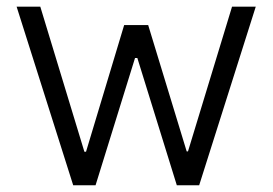

<svg xmlns="http://www.w3.org/2000/svg" viewBox="-20 -550 809 570"><path d="M29.3 -530.3H99.6L230.5 -99.6H235.4L348.6 -475.6H419.9L534.2 -100.6H538.1L668.9 -530.3H739.3L571.3 0H504.9L387.7 -377.9H380.9L263.7 0H197.3Z"/></svg>

Font: Pretendard GOV Light
Style: Regular
Weight: 300
Designer: Base glyphs from Inter by Rasmus Andersson; Hangeul glyphs from Noto Sans CJK(Source Han Sans) by Jang Soo-young and Kan
Foundry: Kil Hyung-jin
Version: Version 1.309